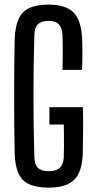

<svg xmlns="http://www.w3.org/2000/svg" viewBox="-20 -828 425 855"><path d="M197 7.5Q143 7.5 110.2 -7.5Q77.5 -22.5 62.5 -55.5Q47.5 -88.5 45.5 -141.5Q44 -203.5 43.5 -268.2Q43 -333 43 -398.5Q43 -464 43.5 -528.8Q44 -593.5 45.5 -654.5Q47.5 -710 63 -743.8Q78.5 -777.5 111 -792.5Q143.5 -807.5 196 -807.5Q272 -807.5 306.8 -773Q341.5 -738.5 345.5 -659Q347 -624.5 347 -588.2Q347 -552 345.5 -517H258Q259.5 -554.5 259.5 -595.5Q259.5 -636.5 258 -673.5Q256.5 -705 241.5 -720Q226.5 -735 196 -735Q164.5 -735 149.2 -720Q134 -705 133 -673.5Q131 -606.5 130 -537.8Q129 -469 129 -400.2Q129 -331.5 130 -263Q131 -194.5 133 -127Q134 -95.5 149.2 -80.5Q164.5 -65.5 197 -65.5Q229 -65.5 245.8 -80.5Q262.5 -95.5 264 -127Q264.5 -150 264.8 -175.2Q265 -200.5 264.8 -225.5Q264.5 -250.5 264 -273.5H200V-350.5H349Q350.5 -310.5 350.2 -258Q350 -205.5 348.5 -141.5Q345.5 -62 310.2 -27.2Q275 7.5 197 7.5Z"/></svg>

Font: Big Shoulders Display Thin SemiBold
Style: Regular
Weight: 600
Version: Version 2.002